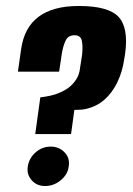

<svg xmlns="http://www.w3.org/2000/svg" viewBox="-20 -613 447 643"><path d="M98 -164 115 -287Q132 -289 148.5 -292.5Q165 -296 178 -302Q196 -309 210.5 -320Q225 -331 235.5 -347.5Q246 -364 248 -385L255 -430Q258 -458 254 -476.5Q250 -495 230 -495Q208 -495 199.5 -476.5Q191 -458 187 -433L178 -373H40L51 -450Q72 -593 244 -593Q343 -593 377 -556.5Q411 -520 399 -433L396 -415Q390 -372 372.5 -336.5Q355 -301 329 -278.5Q303 -256 267 -248Q258 -246 249 -245.5Q240 -245 229 -245L218 -164ZM131 10Q103 10 86 -9.5Q69 -29 73 -55Q77 -83 99 -102.5Q121 -122 150 -122Q178 -122 196.5 -102.5Q215 -83 210 -55Q207 -29 183.5 -9.5Q160 10 131 10Z"/></svg>

Font: Alumni Sans Thin ExtraBold
Style: Italic
Weight: 800
Italic angle: -8°
Version: Version 1.016